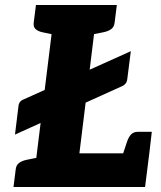

<svg xmlns="http://www.w3.org/2000/svg" viewBox="-20 -749 643 769"><path d="M40 -210 54 -324Q56 -344 75 -351L504 -544L490 -434Q489 -422 483 -414.5Q477 -407 467 -403ZM111 0 201 -729H371L298 -135H578L561 0ZM466 -113 489 -182Q495 -200 505 -210.5Q515 -221 532 -221H588L578 -135ZM34 0 43 -71Q45 -88 56.5 -96.5Q68 -105 87 -109L132 -118L131 0ZM221 -729 192 -611 149 -620Q132 -624 122.5 -632.5Q113 -641 115 -658L124 -729ZM448 -729 439 -658Q437 -641 425.5 -632.5Q414 -624 395 -620L350 -611L351 -729Z"/></svg>

Font: Aleo Black
Style: Italic
Weight: 900
Italic angle: -7°
Designer: Alessio Laiso
Foundry: Alessio Laiso
Version: Version 2.001;gftools[0.9.29]